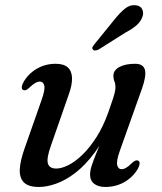

<svg xmlns="http://www.w3.org/2000/svg" viewBox="-20 -715 628 745"><path d="M516.5 -91.5Q522 -88.5 521.8 -81Q521.5 -73.5 516 -62Q497.5 -29 463.8 -9.2Q430 10.5 389 10.5Q361.5 10.5 345.5 -1.8Q329.5 -14 329.5 -38Q329.5 -52.5 335.5 -71.2Q341.5 -90 352 -116.2Q362.5 -142.5 377.8 -179Q393 -215.5 411.5 -266L413.5 -245Q384.5 -173 348.2 -124Q312 -75 273.5 -45.2Q235 -15.5 198.2 -2.5Q161.5 10.5 131.5 10.5Q90 10.5 72.5 -7.5Q55 -25.5 56.8 -58.2Q58.5 -91 74.5 -136.5L141.5 -327.5Q155.5 -367 151.8 -382.8Q148 -398.5 134.5 -398.5Q126.5 -398.5 117 -393.2Q107.5 -388 94 -375Q86 -367.5 80.5 -365.5Q75 -363.5 70 -366Q64.5 -368.5 64.5 -376.2Q64.5 -384 70.5 -395Q88.5 -428 122 -447.8Q155.5 -467.5 196 -467.5Q227.5 -467.5 243 -453.5Q258.5 -439.5 259.5 -412.8Q260.5 -386 246.5 -347.5L178 -151Q160 -101 165.8 -81Q171.5 -61 198.5 -61Q219 -61 245.8 -74.5Q272.5 -88 300.5 -115.2Q328.5 -142.5 354.5 -183.2Q380.5 -224 400 -278.5Q411 -309.5 417.2 -328.5Q423.5 -347.5 425.8 -358.5Q428 -369.5 428 -377Q428 -390.5 424 -399.2Q420 -408 420 -421Q420 -442 442.8 -454.8Q465.5 -467.5 504.5 -467.5Q536 -467.5 542.2 -444.2Q548.5 -421 531 -371.5L445 -130Q431 -90.5 434.8 -74.5Q438.5 -58.5 451.5 -58.5Q460 -58.5 469.2 -63.8Q478.5 -69 492 -82.5Q500.5 -90 506 -92Q511.5 -94 516.5 -91.5ZM424 -639Q446 -666.5 465.5 -682Q485 -697.5 507 -694.5Q526 -692.5 532.2 -678.2Q538.5 -664 532 -648Q525 -630 509 -616.2Q493 -602.5 467.5 -589L362 -522.5Q355.5 -519.5 349.2 -519.2Q343 -519 340.5 -523Q336.5 -527 339.2 -532.5Q342 -538 346.5 -543.5Z"/></svg>

Font: Fraunces
Style: Italic
Weight: 400
Italic angle: -16°
Version: Version 1.000;[b76b70a41]